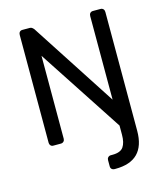

<svg xmlns="http://www.w3.org/2000/svg" viewBox="-132 -798 958 1122"><g transform="rotate(-15 346.5 -237.5)"><path d="M87.9 -22.9V-675.8Q87.9 -687 94 -693.6Q100.1 -700.2 109.9 -700.2H153.8Q163.6 -700.2 168.7 -696Q173.8 -691.9 179.2 -686L514.2 -169.9V-675.8Q514.2 -687 520.5 -693.6Q526.9 -700.2 537.1 -700.2H582Q593.3 -700.2 599.6 -693.6Q606 -687 606 -675.8V43Q606 225.1 425.8 225.1H419.9Q410.2 225.1 403.6 219Q397 212.9 397 202.1V164.1Q397 154.3 403.6 147.7Q410.2 141.1 419.9 141.1H430.2Q479 141.1 496.6 115.5Q514.2 89.8 514.2 42V-13.2L179.2 -524.9V-22.9Q179.2 -13.2 172.6 -6.6Q166 0 155.8 0H109.9Q100.1 0 94 -6.6Q87.9 -13.2 87.9 -22.9Z"/></g></svg>

Font: Rubik AZ
Style: Regular
Weight: 400
Designer: Hubert and Fischer
Foundry: Hubert & Fischer
Version: Version 2.000